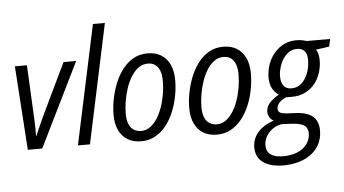

<svg xmlns="http://www.w3.org/2000/svg" viewBox="-61 -870 2186 1219"><g transform="rotate(-5 1031.5 -260.0)"><path d="M89.4 0 53.7 -535.2H130.4L145.5 -229Q147 -208 147.9 -179.7Q148.9 -151.4 149.4 -125.2Q149.9 -99.1 148.9 -84.5H152.3Q160.6 -105.5 170.9 -128.7Q181.2 -151.9 191.7 -174.8Q202.1 -197.8 210.9 -216.8L363.8 -535.2H444.3L181.2 0Z M408.7 0 570.8 -759.8H647L485.4 0Z M812.5 8.8Q761.7 8.8 725.6 -12.9Q689.5 -34.7 670.2 -75.7Q650.9 -116.7 650.9 -174.3Q650.9 -219.7 660.4 -270.3Q669.9 -320.8 689 -369.4Q708 -418 737.5 -457.5Q767.1 -497.1 807.4 -520.5Q847.7 -543.9 898.9 -543.9Q949.7 -543.9 985.6 -522Q1021.5 -500 1040.8 -458.7Q1060.1 -417.5 1060.1 -359.4Q1060.1 -310.1 1050.3 -258.3Q1040.5 -206.5 1020.8 -158.7Q1001 -110.8 971.2 -73.2Q941.4 -35.6 901.9 -13.4Q862.3 8.8 812.5 8.8ZM818.4 -56.6Q847.7 -56.6 872.8 -74Q897.9 -91.3 918 -121.6Q938 -151.9 952.1 -191.2Q966.3 -230.5 973.9 -274.9Q981.4 -319.3 981.4 -364.7Q981.4 -396.5 972.7 -422.4Q963.9 -448.2 944.8 -463.6Q925.8 -479 895 -479Q862.8 -479 836.4 -460Q810.1 -440.9 789.8 -408.7Q769.5 -376.5 756.1 -336.4Q742.7 -296.4 735.6 -253.7Q728.5 -210.9 728.5 -171.9Q728.5 -116.7 751.7 -86.7Q774.9 -56.6 818.4 -56.6Z M1294.9 8.8Q1244.1 8.8 1208 -12.9Q1171.9 -34.7 1152.6 -75.7Q1133.3 -116.7 1133.3 -174.3Q1133.3 -219.7 1142.8 -270.3Q1152.3 -320.8 1171.4 -369.4Q1190.4 -418 1220 -457.5Q1249.5 -497.1 1289.8 -520.5Q1330.1 -543.9 1381.3 -543.9Q1432.1 -543.9 1468 -522Q1503.9 -500 1523.2 -458.7Q1542.5 -417.5 1542.5 -359.4Q1542.5 -310.1 1532.7 -258.3Q1522.9 -206.5 1503.2 -158.7Q1483.4 -110.8 1453.6 -73.2Q1423.8 -35.6 1384.3 -13.4Q1344.7 8.8 1294.9 8.8ZM1300.8 -56.6Q1330.1 -56.6 1355.2 -74Q1380.4 -91.3 1400.4 -121.6Q1420.4 -151.9 1434.6 -191.2Q1448.7 -230.5 1456.3 -274.9Q1463.9 -319.3 1463.9 -364.7Q1463.9 -396.5 1455.1 -422.4Q1446.3 -448.2 1427.2 -463.6Q1408.2 -479 1377.4 -479Q1345.2 -479 1318.8 -460Q1292.5 -440.9 1272.2 -408.7Q1252 -376.5 1238.5 -336.4Q1225.1 -296.4 1218 -253.7Q1210.9 -210.9 1210.9 -171.9Q1210.9 -116.7 1234.1 -86.7Q1257.3 -56.6 1300.8 -56.6Z M1700.2 240.2Q1616.2 240.2 1569.6 207Q1522.9 173.8 1522.9 109.4Q1523.4 56.6 1557.6 16.1Q1591.8 -24.4 1660.2 -49.3Q1643.1 -57.6 1634 -73.2Q1625 -88.9 1625 -108.4Q1625 -137.7 1646 -162.6Q1667 -187.5 1708 -210.4Q1682.6 -224.6 1667.2 -253.7Q1651.9 -282.7 1651.9 -321.8Q1651.9 -373 1671.1 -419.9Q1690.4 -466.8 1726.1 -497.6Q1749.5 -519.5 1780.8 -532Q1812 -544.4 1847.7 -544.4Q1867.2 -544.4 1883.8 -541.3Q1900.4 -538.1 1913.6 -533.7H2063L2052.2 -485.8L1967.8 -474.1Q1976.6 -460.9 1981 -442.9Q1985.4 -424.8 1984.9 -403.3Q1984.9 -358.4 1969.5 -316.9Q1954.1 -275.4 1926.3 -245.6Q1900.9 -219.2 1866.5 -204.1Q1832 -189 1789.6 -189Q1778.3 -189 1768.8 -189.2Q1759.3 -189.5 1753.4 -189.5Q1721.7 -176.8 1706.5 -158.4Q1691.4 -140.1 1691.4 -122.6Q1691.4 -106.4 1702.6 -98.1Q1709.5 -93.3 1720.2 -90.8Q1731 -88.4 1745.6 -86.9L1811 -84Q1859.9 -80.6 1890.1 -65.4Q1920.4 -50.3 1934.3 -23.9Q1948.2 2.4 1948.2 39.6Q1948.2 91.8 1924.8 132.6Q1901.4 173.3 1859.4 199.2Q1828.1 218.8 1787.4 229.2Q1746.6 239.7 1700.2 240.2ZM1703.1 182.1Q1739.7 181.6 1770.5 173.1Q1801.3 164.6 1823.7 148.4Q1847.7 131.3 1861.6 106Q1875.5 80.6 1875.5 50.8Q1875.5 37.1 1871.8 26.1Q1868.2 15.1 1859.4 6.3Q1849.1 -3.9 1829.8 -10Q1810.5 -16.1 1781.7 -18.1L1711.4 -22Q1678.7 -17.6 1652.3 0.7Q1626 19 1610.4 45.9Q1594.7 72.8 1594.7 102.5Q1594.7 144 1622.8 163.3Q1650.9 182.6 1703.1 182.1ZM1792 -242.7Q1827.6 -242.7 1853.8 -265.4Q1879.9 -288.1 1895.3 -325.7Q1910.6 -363.3 1911.6 -407.2Q1912.6 -428.7 1908.2 -445.1Q1903.8 -461.4 1894 -471.7Q1885.7 -480.5 1873.8 -484.9Q1861.8 -489.3 1846.2 -489.3Q1819.3 -489.3 1797.6 -475.3Q1775.9 -461.4 1760 -438Q1744.1 -414.6 1735.1 -385.7Q1726.1 -356.9 1725.1 -327.1Q1725.1 -308.6 1728.5 -293.2Q1731.9 -277.8 1739.7 -267.6Q1755.9 -242.7 1792 -242.7Z"/></g></svg>

Font: Open Sans SemiCondensed
Style: Italic
Weight: 400
Width: 4
Italic angle: -12°
Designer: Monotype Design Team
Foundry: Monotype Imaging Inc.
Version: Version 3.000